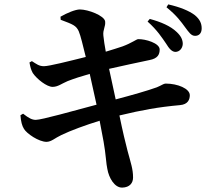

<svg xmlns="http://www.w3.org/2000/svg" viewBox="-20 -814 970 873"><path d="M777 -578C796 -578 810 -594 811 -614C811 -632 804 -649 784 -668C755 -696 712 -714 661 -728L651 -716C695 -677 717 -642 735 -616C749 -593 761 -579 777 -578ZM867 -651C886 -651 897 -664 897 -685C897 -707 889 -726 866 -745C840 -765 798 -782 745 -794L737 -781C785 -742 804 -714 821 -691C839 -667 849 -651 867 -651ZM219 -419C243 -419 259 -433 287 -445C315 -456 352 -468 388 -478L419 -338C314 -310 169 -269 143 -269C126 -269 112 -276 85 -297L73 -290C75 -262 80 -242 89 -228C101 -207 156 -169 192 -169C215 -170 229 -186 259 -200C300 -220 371 -246 433 -265L451 -170C461 -116 463 -65 468 -46C475 -5 501 40 536 39C570 38 585 18 585 -7C585 -45 575 -72 560 -128C551 -162 538 -216 523 -289C627 -314 699 -327 798 -336C835 -339 843 -362 843 -381C843 -411 788 -434 733 -434C724 -434 715 -426 693 -417C652 -402 578 -381 506 -362L476 -501C530 -513 606 -530 660 -541C697 -548 706 -566 706 -589C706 -618 641 -637 608 -636C601 -636 578 -618 537 -603C515 -596 492 -588 461 -579C456 -608 452 -630 450 -652C447 -680 461 -693 458 -717C454 -743 381 -771 343 -771C323 -771 284 -755 255 -738L256 -724C312 -703 326 -698 338 -672C347 -651 357 -607 370 -555C294 -536 203 -513 180 -513C157 -513 146 -523 125 -536L114 -530C118 -509 120 -499 129 -482C148 -454 193 -419 219 -419Z"/></svg>

Font: GenRyuMin2 TW B
Style: Regular
Weight: 700
Version: Version 2.100;PS 2.1;hotconv 16.6.51;makeotf.lib2.5.65220 DE